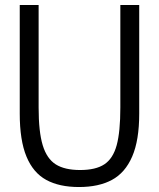

<svg xmlns="http://www.w3.org/2000/svg" viewBox="-20 -745 640 773"><path d="M59.5 -287.5V-725H135.5V-312Q135.5 -214.5 152 -160.2Q168.5 -106 204.5 -83.2Q240.5 -60.5 302.5 -60.5Q365.5 -60.5 400.2 -83.5Q435 -106.5 449.8 -160.5Q464.5 -214.5 464.5 -312V-725H540.5V-287.5Q540.5 -180 512.2 -114.8Q484 -49.5 430.8 -20.8Q377.5 8 298 8Q218.5 8 166 -20.8Q113.5 -49.5 86.5 -114.8Q59.5 -180 59.5 -287.5Z"/></svg>

Font: JuliaMono Light
Style: Regular
Weight: 300
Monospace: yes
Designer: cormullion
Foundry: corm
Version: Version 0.054; ttfautohint (v1.8.4)